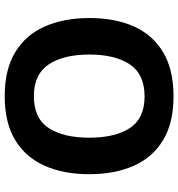

<svg xmlns="http://www.w3.org/2000/svg" viewBox="10 -776 775 836"><g transform="rotate(90 398.0 -357.5)"><path d="M738 -358Q738 -247 701.5 -164.5Q665 -82 590 -36Q515 10 398 10Q282 10 206.5 -36Q131 -82 94.5 -165Q58 -248 58 -359Q58 -470 94.5 -552Q131 -634 206.5 -679.5Q282 -725 399 -725Q515 -725 590 -679.5Q665 -634 701.5 -551.5Q738 -469 738 -358ZM217 -358Q217 -246 260 -181.5Q303 -117 398 -117Q495 -117 537 -181.5Q579 -246 579 -358Q579 -471 537 -535Q495 -599 399 -599Q303 -599 260 -535Q217 -471 217 -358Z"/></g></svg>

Font: Noto Sans Adlam Unjoined
Style: Bold
Weight: 700
Version: Version 3.001